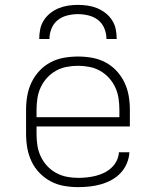

<svg xmlns="http://www.w3.org/2000/svg" viewBox="-20 -760 640 788"><path d="M301 8Q272 8 243 3Q214 -2 188.5 -15.5Q163 -29 142.5 -50Q122 -71 109.5 -97.5Q97 -124 92 -152.5Q87 -181 87 -210V-310Q87 -339 92 -367.5Q97 -396 109.5 -422Q122 -448 142 -469.5Q162 -491 188 -504.5Q214 -518 242.5 -523Q271 -528 300 -528Q329 -528 357.5 -523Q386 -518 412 -504.5Q438 -491 458 -469.5Q478 -448 490.5 -422Q503 -396 508 -367.5Q513 -339 513 -310V-241H130V-210Q130 -186 133.5 -163Q137 -140 147 -118.5Q157 -97 173 -79.5Q189 -62 210 -50.5Q231 -39 254 -34.5Q277 -30 301 -30Q319 -30 337.5 -32Q356 -34 373.5 -38.5Q391 -43 407.5 -51Q424 -59 437.5 -71.5Q451 -84 459 -100.5Q467 -117 468 -135H511Q510 -112 500.5 -89.5Q491 -67 475 -50Q459 -33 438 -21.5Q417 -10 394 -3.5Q371 3 347.5 5.5Q324 8 301 8ZM130 -279H470V-310Q470 -333 466.5 -356.5Q463 -380 453 -401.5Q443 -423 427 -440.5Q411 -458 390.5 -469.5Q370 -481 346.5 -485.5Q323 -490 300 -490Q277 -490 253.5 -485.5Q230 -481 209.5 -469.5Q189 -458 173 -440.5Q157 -423 147 -401.5Q137 -380 133.5 -356.5Q130 -333 130 -310ZM141 -600Q141 -620 145 -640Q149 -660 160 -677Q171 -694 187 -706.5Q203 -719 221.5 -726.5Q240 -734 260 -737Q280 -740 300 -740Q320 -740 340 -737Q360 -734 378.5 -726.5Q397 -719 413 -706.5Q429 -694 440 -677Q451 -660 455 -640Q459 -620 459 -600H417Q417 -622 408.5 -643Q400 -664 383 -677.5Q366 -691 344 -696.5Q322 -702 300 -702Q278 -702 256 -696.5Q234 -691 217 -677.5Q200 -664 191.5 -643Q183 -622 183 -600Z"/></svg>

Font: Iosevka Aile Extralight
Style: Regular
Weight: 200
Designer: Belleve Invis
Foundry: Belleve Invis
Version: Version 31.1.0; ttfautohint (v1.8.4)